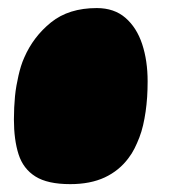

<svg xmlns="http://www.w3.org/2000/svg" viewBox="-20 -434 434 476"><path d="M154 22.5Q98 22.5 67.8 3.5Q37.5 -15.5 26 -51.5Q14.5 -87.5 14.5 -138Q14.5 -153 15.2 -167.5Q16 -182 17.2 -195.5Q18.5 -209 20.8 -221.8Q23 -234.5 25.8 -246.5Q28.5 -258.5 32 -269.8Q35.5 -281 40 -291Q62.5 -343 106.5 -378.5Q150.5 -414 220 -414Q263 -414 291 -389.8Q319 -365.5 332.5 -324.5Q346 -283.5 346 -232.5Q346 -212.5 344.8 -193.5Q343.5 -174.5 341 -157.2Q338.5 -140 334.8 -123.8Q331 -107.5 325.5 -93.2Q320 -79 313.5 -66Q307 -53 298.5 -42Q275.5 -11 239.8 5.8Q204 22.5 154 22.5Z"/></svg>

Font: Gluten Thin Black
Style: Regular
Weight: 900
Version: Version 1.300